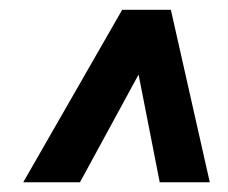

<svg xmlns="http://www.w3.org/2000/svg" viewBox="-20 -731 469 395"><path d="M308.6 -356H411.6L331.5 -710.9H231.4L27.8 -356H144.5L265.1 -577.6Z"/></svg>

Font: Roboto
Style: Bold Italic
Weight: 700
Italic angle: -12°
Designer: Google
Version: Version 2.137; 2017